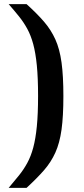

<svg xmlns="http://www.w3.org/2000/svg" viewBox="-20 -763 410 933"><path d="M22 150Q50 117 72.5 89Q95 61 112.5 29Q130 -3 141.5 -45.5Q153 -88 159 -149Q165 -210 165 -297Q165 -384 159 -445Q153 -506 141.5 -548.5Q130 -591 112.5 -623Q95 -655 72.5 -683Q50 -711 22 -743H109Q160 -697 194 -657.5Q228 -618 249 -571.5Q270 -525 279 -459.5Q288 -394 288 -296Q288 -198 279 -133Q270 -68 249 -21.5Q228 25 194 64Q160 103 109 150Z"/></svg>

Font: Saira Expanded SemiBold
Style: Regular
Weight: 600
Width: 7
Designer: Hector Gatti with collaboration of the Omnibus-Type team
Foundry: Omnibus-Type
Version: Version 1.100; ttfautohint (v1.8.3)